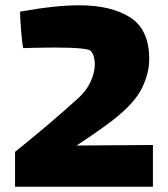

<svg xmlns="http://www.w3.org/2000/svg" viewBox="-20 -672 635 727"><path d="M559 -123V35H37V-97Q98 -146 152.5 -192Q207 -238 275 -299Q308 -329 323.5 -363.5Q339 -398 339 -429Q339 -461 324 -479Q311 -492 186 -492L106 -491Q90 -490 68 -490Q64 -506 60 -555Q56 -604 56 -628Q190 -652 280 -652Q401 -652 473 -606Q545 -560 545 -448Q545 -395 517.5 -338.5Q490 -282 411 -220Q357 -178 270 -121Z"/></svg>

Font: Lalezar
Style: Bold
Weight: 700
Designer: Borna Izadpanah
Foundry: Borna Izadpanah
Version: Version 1.003;January 24, 2021;FontCreator 13.0.0.2683 64-bi